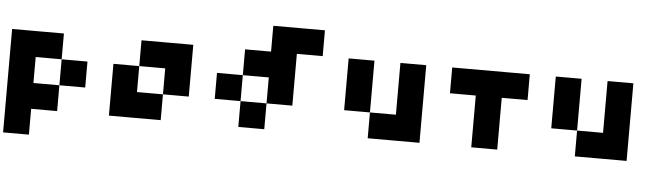

<svg xmlns="http://www.w3.org/2000/svg" viewBox="-52 -936 4609 1331"><g transform="rotate(5 2252.0 -270.5)"><path d="M179.7 0Q179.7 59.6 179.7 179.7Q120.1 179.7 0 179.7Q0 -59.6 0 -540Q59.6 -540 179.7 -540Q240.2 -540 360.4 -540Q360.4 -480.5 360.4 -360.4Q299.8 -360.4 179.7 -360.4Q179.7 -299.8 179.7 -179.7Q240.2 -179.7 360.4 -179.7Q360.4 -120.1 360.4 0Q299.8 0 179.7 0ZM360.4 -360.4Q419.9 -360.4 540 -360.4Q540 -299.8 540 -179.7Q480.5 -179.7 360.4 -179.7Q360.4 -240.2 360.4 -360.4Z M1081.1 -540Q1140.6 -540 1260.7 -540Q1260.7 -419.9 1260.7 -179.7Q1201.2 -179.7 1081.1 -179.7Q1081.1 -240.2 1081.1 -360.4Q1020.5 -360.4 900.4 -360.4Q900.4 -419.9 900.4 -540Q960.9 -540 1081.1 -540ZM900.4 -179.7Q960.9 -179.7 1081.1 -179.7Q1081.1 -120.1 1081.1 0Q1020.5 0 900.4 0Q840.8 0 720.7 0Q720.7 -120.1 720.7 -360.4Q780.3 -360.4 900.4 -360.4Q900.4 -299.8 900.4 -179.7Z M1981.4 -540Q1981.4 -419.9 1981.4 -179.7Q1921.9 -179.7 1801.8 -179.7Q1801.8 -240.2 1801.8 -360.4Q1741.2 -360.4 1621.1 -360.4Q1621.1 -419.9 1621.1 -540Q1681.6 -540 1801.8 -540Q1801.8 -599.6 1801.8 -719.7Q1861.3 -719.7 1981.4 -719.7Q2041 -719.7 2161.1 -719.7Q2161.1 -660.2 2161.1 -540Q2101.6 -540 1981.4 -540ZM1441.4 -360.4Q1501 -360.4 1621.1 -360.4Q1621.1 -299.8 1621.1 -179.7Q1561.5 -179.7 1441.4 -179.7Q1441.4 -240.2 1441.4 -360.4ZM1621.1 -179.7Q1681.6 -179.7 1801.8 -179.7Q1801.8 -120.1 1801.8 0Q1741.2 0 1621.1 0Q1621.1 -59.6 1621.1 -179.7Z M2702.1 -179.7Q2702.1 -299.8 2702.1 -540Q2761.7 -540 2881.8 -540Q2881.8 -360.4 2881.8 0Q2822.3 0 2702.1 0Q2641.6 0 2521.5 0Q2521.5 -59.6 2521.5 -179.7Q2582 -179.7 2702.1 -179.7ZM2341.8 -540Q2401.4 -540 2521.5 -540Q2521.5 -419.9 2521.5 -179.7Q2461.9 -179.7 2341.8 -179.7Q2341.8 -299.8 2341.8 -540Z M3422.9 -360.4Q3422.9 -240.2 3422.9 0Q3362.3 0 3242.2 0Q3242.2 -120.1 3242.2 -360.4Q3182.6 -360.4 3062.5 -360.4Q3062.5 -419.9 3062.5 -540Q3242.2 -540 3602.5 -540Q3602.5 -480.5 3602.5 -360.4Q3543 -360.4 3422.9 -360.4Z M4143.6 -179.7Q4143.6 -299.8 4143.6 -540Q4203.1 -540 4323.2 -540Q4323.2 -360.4 4323.2 0Q4263.7 0 4143.6 0Q4083 0 3962.9 0Q3962.9 -59.6 3962.9 -179.7Q4023.4 -179.7 4143.6 -179.7ZM3783.2 -540Q3842.8 -540 3962.9 -540Q3962.9 -419.9 3962.9 -179.7Q3903.3 -179.7 3783.2 -179.7Q3783.2 -299.8 3783.2 -540Z"/></g></svg>

Font: Pixelfont
Style: 5 px
Weight: 400
Designer: Eugene Lysy
Version: Version 1.0.2 (beta)